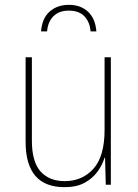

<svg xmlns="http://www.w3.org/2000/svg" viewBox="-20 -765 570 795"><path d="M247 10Q86 10 86 -178V-528H112V-183Q112 -95 148 -55Q184 -15 248 -15Q321 -15 367 -66.5Q413 -118 413 -227V-528H439V0H418L415 -112H413Q404 -82 383.5 -54Q363 -26 330 -8Q297 10 247 10ZM265 -745Q314 -745 344.5 -716.5Q375 -688 379 -635H355Q352 -674 329.5 -697.5Q307 -721 265 -721Q224 -721 201 -697.5Q178 -674 175 -635H150Q154 -689 185.5 -717Q217 -745 265 -745Z"/></svg>

Font: Noto Sans Mono Condensed Thin
Style: Regular
Weight: 100
Width: 3
Designer: Monotype Design Team
Foundry: Monotype Imaging Inc.
Version: Version 2.014; ttfautohint (v1.8.4.7-5d5b)